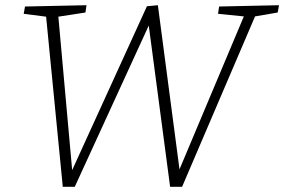

<svg xmlns="http://www.w3.org/2000/svg" viewBox="-20 -715 1091 737"><path d="M821 -690 1051 -695 1046 -667 959 -652 679 2H633L551 -617L267 2H221L157 -651L71 -662L76 -690L312 -695L308 -667L204 -651L257 -62L544 -691L586 -695L669 -65L916 -652L817 -662Z"/></svg>

Font: Bitter Light
Style: Italic
Weight: 300
Italic angle: -9°
Designer: Sol Matas, and Bitter project Authors
Foundry: Sol Matas
Version: Version 2.001